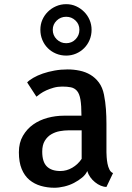

<svg xmlns="http://www.w3.org/2000/svg" viewBox="-20 -883 626 908"><path d="M483.4 -170.9V-163.1Q483.4 -155.3 484.4 -140.1Q485.4 -125 488.3 -109.4Q491.2 -93.8 497.6 -81.1Q503.9 -68.4 514.6 -64.5L483.4 1Q470.7 1 456.5 -4.9Q442.4 -10.7 429.2 -21.5Q416 -32.2 406.7 -45.4Q397.5 -58.6 392.6 -74.2Q385.7 -57.6 368.7 -43.5Q351.6 -29.3 330.1 -18.1Q308.6 -6.8 283.7 -1Q258.8 4.9 237.3 4.9Q204.1 4.9 173.3 -3.9Q142.6 -12.7 119.1 -32.2Q95.7 -51.8 82.5 -84Q69.3 -116.2 69.3 -163.1Q69.3 -208 88.4 -240.7Q107.4 -273.4 137.2 -294.4Q167 -315.4 205.1 -325.7Q243.2 -335.9 282.2 -335.9H365.2Q365.2 -383.8 360.4 -412.1Q355.5 -440.4 343.8 -453.6Q332 -466.8 314.9 -470.2Q297.9 -473.6 274.4 -473.6Q252.9 -473.6 233.9 -468.3Q214.8 -462.9 198.7 -455.6Q182.6 -448.2 170.4 -439.5Q158.2 -430.7 152.3 -425.8L108.4 -493.2Q118.2 -503.9 137.7 -515.1Q157.2 -526.4 182.6 -535.2Q208 -543.9 237.8 -549.3Q267.6 -554.7 299.8 -554.7Q329.1 -554.7 356.9 -548.8Q384.8 -543 407.7 -529.3Q430.7 -515.6 447.8 -492.7Q464.8 -469.7 471.7 -435.5Q478.5 -401.4 481 -366.7Q483.4 -332 483.4 -297.9ZM366.2 -266.6H303.7Q284.2 -266.6 262.7 -262.7Q241.2 -258.8 222.7 -248Q204.1 -237.3 191.9 -217.3Q179.7 -197.3 179.7 -166Q179.7 -117.2 201.7 -95.7Q223.6 -74.2 265.6 -74.2Q294.9 -74.2 321.8 -89.8Q348.6 -105.5 366.2 -131.8ZM293 -863.3Q318.4 -863.3 339.8 -853.5Q361.3 -843.8 377.9 -827.1Q394.5 -810.5 403.8 -788.6Q413.1 -766.6 413.1 -742.2Q413.1 -716.8 403.8 -694.3Q394.5 -671.9 377.9 -655.3Q361.3 -638.7 339.4 -629.4Q317.4 -620.1 293 -620.1Q267.6 -620.1 245.1 -629.4Q222.7 -638.7 206.1 -655.3Q189.5 -671.9 180.2 -694.3Q170.9 -716.8 170.9 -742.2Q170.9 -767.6 180.2 -789.1Q189.5 -810.5 206.1 -827.1Q222.7 -843.8 245.1 -853.5Q267.6 -863.3 293 -863.3ZM293 -678.7Q319.3 -678.7 337.4 -697.3Q355.5 -715.8 355.5 -742.2Q355.5 -768.6 336.9 -786.1Q318.4 -803.7 293 -803.7Q266.6 -803.7 248 -785.6Q229.5 -767.6 229.5 -742.2Q229.5 -715.8 248 -697.3Q266.6 -678.7 293 -678.7Z"/></svg>

Font: Allerta
Style: Regular
Weight: 400
Designer: Matt McInerney
Foundry: Matt McInerney
Version: Version 1.0